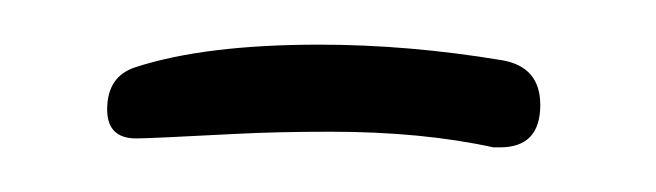

<svg xmlns="http://www.w3.org/2000/svg" viewBox="-20 -386 294 86"><path d="M85 -326Q104 -327 128 -327Q169 -327 201 -320H204Q222 -320 222 -339Q222 -356 205 -359Q163 -366 123 -366Q72 -366 41 -356Q28 -352 28 -337Q28 -324 41 -324Q47 -324 85 -326Z"/></svg>

Font: Neythal
Style: Regular
Weight: 400
Designer: Tharique Azeez
Foundry: Tharique Azeez
Version: Version 0.44